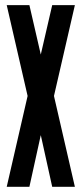

<svg xmlns="http://www.w3.org/2000/svg" viewBox="-20 -720 315 740"><path d="M268.6 -700.2 188 -350.1 268.6 0H181.2L137.2 -199.2L93.3 0H5.9L86.4 -350.1L5.9 -700.2H93.3L137.2 -509.8L181.2 -700.2Z"/></svg>

Font: Silence
Style: Regular
Weight: 400
Designer: Lilo Joris
Foundry: Lilo Joris
Version: Version 1.035;Fontself Maker 3.5.7